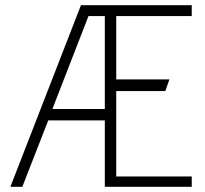

<svg xmlns="http://www.w3.org/2000/svg" viewBox="-20 -720 789 740"><path d="M384 0H719V-40H428V-369H617L633 -414H428V-658H719V-700H292L20 0H66L166 -256H384ZM182 -300 321 -658H384V-300Z"/></svg>

Font: Advent Pro Light
Style: Regular
Weight: 300
Version: Version 3.000